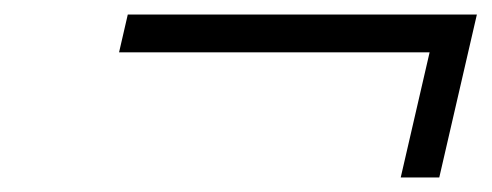

<svg xmlns="http://www.w3.org/2000/svg" viewBox="-20 -361 676 264"><path d="M635.7 -341H155.7L143.7 -289H570.7L531 -117H584Z"/></svg>

Font: Quattrocento
Style: Italic
Weight: 400
Italic angle: -13°
Designer: Pablo Impallari
Foundry: Pablo Impallari, Igino Marini, Branda Gallo
Version: Version 2.000